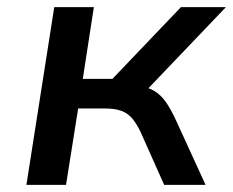

<svg xmlns="http://www.w3.org/2000/svg" viewBox="-20 -518 653 538"><path d="M54 0 132 -498H243L212 -297H295L487 -498H613L378 -252L362 -278Q392 -275 411 -264Q430 -253 444.5 -232.5Q459 -212 474 -179L556 0H440L374 -148Q363 -171 351 -185.5Q339 -200 321 -207Q303 -214 275 -214H199L165 0Z"/></svg>

Font: Nunito Sans 7pt SemiBold
Style: Italic
Weight: 600
Italic angle: -9°
Designer: Vernon Adams
Foundry: Vernon Adams
Version: Version 3.101;gftools[0.9.27]